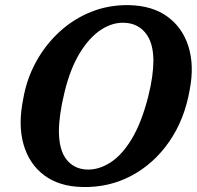

<svg xmlns="http://www.w3.org/2000/svg" viewBox="-20 -733 785 766"><path d="M495 -712.5Q588 -710.5 648.2 -666.5Q708.5 -622.5 732 -547Q755.5 -471.5 737 -375.5Q716.5 -256.5 655.2 -168Q594 -79.5 504 -31.8Q414 16 307.5 13Q216 11 156.2 -33.8Q96.5 -78.5 74 -156.5Q51.5 -234.5 72.5 -337.5Q86 -417.5 123.8 -486.2Q161.5 -555 217.8 -606.5Q274 -658 344.5 -686Q415 -714 495 -712.5ZM327 -56.5Q374 -55 420.2 -84.5Q466.5 -114 505.5 -178.5Q544.5 -243 571 -346.5Q582 -390 587 -426Q592 -462 592 -491.5Q591.5 -563.5 560.5 -601.5Q529.5 -639.5 478.5 -642Q430.5 -645 383.8 -614.8Q337 -584.5 298.8 -522.2Q260.5 -460 237.5 -365.5Q226 -318 220.5 -279Q215 -240 215 -209Q215.5 -133.5 245.8 -96Q276 -58.5 327 -56.5Z"/></svg>

Font: Fraunces 72pt SuperSoft SemiBold
Style: Italic
Weight: 600
Italic angle: -16°
Version: Version 1.000;[b76b70a41]